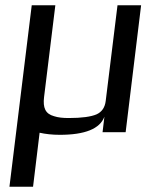

<svg xmlns="http://www.w3.org/2000/svg" viewBox="-20 -504 558 732"><path d="M459 0 518 -484H428L383 -119C380 -94 368 -77 348 -68C327 -59 292 -54 242 -54C219 -54 201 -56 186 -61C153 -70 143 -93 148 -134L191 -484H101L16 208H106L131 2C153 7 179 10 208 10C304 10 361 -13 378 -59L371 0Z"/></svg>

Font: Gamestation Display
Style: Italic
Weight: 400
Designer: Jonas Hecksher
Foundry: Jonas Hecksher, Playtypeª, e-types AS
Version: Version 1.003